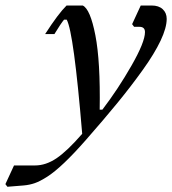

<svg xmlns="http://www.w3.org/2000/svg" viewBox="-142 -469 635 708"><path d="M161.1 24.4Q129.9 -349.6 104 -396.5H94.2Q83 -383.3 58.6 -343.3H24.4Q72.8 -418.5 103.5 -448.7H163.1Q190.9 -435.5 209.7 -338.9Q228.5 -242.2 225.6 -64.5H235.4Q293.5 -140.6 343 -227.3Q392.6 -314 392.6 -350.6Q392.6 -370.1 372.1 -370.1H352.5L345.2 -379.9L377 -448.7H417Q443.4 -448.7 458 -435.1Q472.7 -421.4 472.7 -399.4Q472.7 -366.7 450.2 -319.1Q427.7 -271.5 384.5 -211.2Q341.3 -150.9 291.7 -90.3Q242.2 -29.8 175.8 45.9Q130.4 97.7 95 131.3Q59.6 165 32.5 182.4Q5.4 199.7 -13.7 206.3Q-32.7 212.9 -54.2 214.8L-114.7 219.7L-122.1 210L-90.3 141.1H-12.7Q27.3 141.1 66.9 114.3Q106.4 87.4 161.1 24.4Z"/></svg>

Font: Happy Times at the IKOB Italic
Style: Regular
Weight: 400
Designer: Lucas Le Bihan
Foundry: Lucas Le Bihan
Version: Version 1.000;PS 1.0;hotconv 1.0.88;makeotf.lib2.5.647800